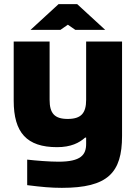

<svg xmlns="http://www.w3.org/2000/svg" viewBox="-20 -700 653 925"><path d="M568 -45V-500H395V-219C395 -155 371 -127 306 -127C242 -127 219 -155 219 -219V-500H46V-215C46 -61 109 9 255 9C322 9 362 -12 390 -37H395V-7C395 46 370 79 262 79C218 79 155 74 111 69V192C182 201 227 205 278 205C500 205 568 132 568 -45ZM127 -556H271L307 -581L343 -556H487L352 -680H262Z"/></svg>

Font: LT Wave Black
Style: Regular
Weight: 900
Designer: Daniel Lyons
Version: Version 2.5 (Glyphs App)